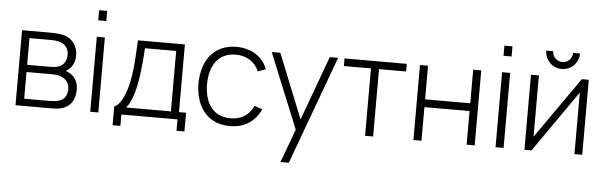

<svg xmlns="http://www.w3.org/2000/svg" viewBox="-57 -972 4510 1434"><g transform="rotate(5 2197.5 -255.5)"><path d="M72.9 -562.5V0H330.2C357.3 0 389.6 0 418.8 -8.3C480.2 -25 518.8 -75 518.8 -155.2C518.8 -204.2 499 -246.9 459.4 -271.9C446.9 -279.2 434.4 -285.4 424 -287.5C435.4 -292.7 449 -303.1 459.4 -314.6C481.3 -342.7 491.7 -370.8 491.7 -411.5C491.7 -475 452.1 -536.5 386.5 -553.1C353.1 -560.4 317.7 -562.5 296.9 -562.5ZM133.3 -508.3H295.8C318.8 -508.3 343.8 -506.3 367.7 -497.9C407.3 -485.4 428.1 -447.9 428.1 -408.3C428.1 -367.7 409.4 -330.2 368.8 -316.7C351 -310.4 325 -308.3 308.3 -308.3H133.3ZM133.3 -254.2H314.6C331.2 -254.2 347.9 -254.2 364.6 -251C419.8 -243.8 455.2 -205.2 455.2 -155.2C455.2 -109.4 435.4 -71.9 388.5 -61.5C369.8 -56.3 342.7 -54.2 328.1 -54.2H133.3Z M633.3 -761.5V-685.4H693.8V-761.5ZM633.3 -562.5H693.8V0H633.3Z M1293.8 -562.5H941.7C935.4 -404.2 924 -268.8 895.8 -187.5C867.7 -101 836.5 -65.6 808.3 -55.2V85.4H866.7V0H1287.5V85.4H1346.9V-55.2H1293.8ZM1233.3 -55.2H896.9C920.8 -82.3 936.5 -116.7 950 -160.4C977.1 -240.6 993.8 -395.8 999 -508.3H1233.3Z M1911.5 -430.2C1879.2 -521.9 1789.6 -578.1 1681.2 -578.1C1513.5 -578.1 1422.9 -460.4 1419.8 -281.2C1422.9 -106.3 1511.5 15.6 1681.2 15.6C1787.5 15.6 1867.7 -34.4 1911.5 -130.2L1852.1 -151C1820.8 -80.2 1760.4 -42.7 1681.2 -42.7C1551 -42.7 1485.4 -137.5 1484.4 -281.2C1485.4 -421.9 1547.9 -519.8 1681.2 -519.8C1759.4 -519.8 1825 -479.2 1853.1 -409.4Z M2380.2 -562.5 2203.1 -80.2 2009.4 -562.5H1944.8L2174 0L2081.2 250H2143.8L2442.7 -562.5Z M2957.3 -562.5H2490.6V-505.2H2693.8V0H2754.2V-505.2H2957.3Z M3455.2 -562.5V-310.4H3116.7V-562.5H3056.2V0H3116.7V-252.1H3455.2V0H3515.6V-562.5Z M3671.9 -761.5V-685.4H3732.3V-761.5ZM3671.9 -562.5H3732.3V0H3671.9Z M4187.5 -752.1C4187.5 -710.4 4155.2 -677.1 4113.5 -677.1C4071.9 -677.1 4038.5 -710.4 4038.5 -752.1H3986.5C3986.5 -681.2 4042.7 -625 4113.5 -625C4183.3 -625 4239.6 -681.2 4239.6 -752.1ZM4321.9 -562.5H4269.8L3947.9 -103.1V-562.5H3888.5V0H3941.7L4263.5 -461.5V0H4321.9Z"/></g></svg>

Font: Manrope3 Light
Style: Regular
Weight: 300
Designer: Mikhail Sharanda
Foundry: Mikhail Sharanda
Version: Version 3.000;PS 003.000;hotconv 1.0.88;makeotf.lib2.5.64775